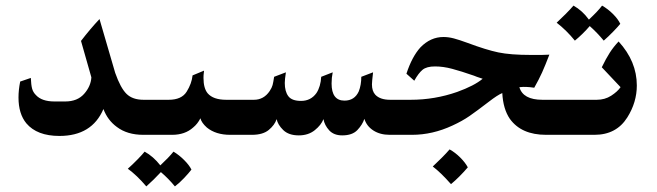

<svg xmlns="http://www.w3.org/2000/svg" viewBox="-20 -481 2345 685"><path d="M391 -221Q410 -167 431.5 -146Q453 -125 492 -125H536V0H491Q434 0 397 -28Q364 -52 349 -92Q308 4 192 4Q112 4 74 -41Q46 -75 46 -133Q46 -160 52 -190L90 -203Q91 -178 94.5 -165Q98 -152 108 -142Q129 -119 174 -119H213Q256 -119 280 -146Q304 -173 306 -205L269 -335Q302 -378 335 -413Z M663 124Q654 136 637 154Q620 172 604 184Q581 156 554 133Q528 161 502 184Q468 144 436 121Q452 107 470.5 88Q489 69 496 60Q527 77 552 109Q582 81 599 60Q619 72 637 90Q655 108 663 124Z M706 -203Q706 -166 721 -148Q741 -125 787 -125H854V0H801Q750 0 718 -26Q699 -43 695 -59Q685 -39 669 -26Q640 0 594 0H523Q497 0 478.5 -18.5Q460 -37 460 -64Q460 -93 480.5 -109Q501 -125 523 -125H582Q628 -125 646 -154Q664 -183 667 -212L708 -229Q708 -226 707 -220Q706 -214 706 -203Z M1412 0H1370Q1336 0 1312 -15.5Q1288 -31 1280 -57Q1273 -36 1255 -17Q1237 2 1201 2Q1171 2 1154.5 -16Q1138 -34 1134 -56Q1126 -35 1103 -16.5Q1080 2 1046 2Q1010 2 990.5 -17Q971 -36 967 -56Q960 -35 939 -17.5Q918 0 879 0H841Q816 0 796.5 -17Q777 -34 777 -62Q777 -88 796 -106.5Q815 -125 841 -125H886Q921 -125 942 -156Q950 -168 952.5 -177.5Q955 -187 958 -207L1000 -223Q996 -197 996 -185Q996 -155 1008.5 -138Q1021 -121 1054 -121Q1089 -121 1109 -149Q1124 -172 1126 -207L1167 -223Q1163 -204 1163 -183Q1163 -122 1209 -122Q1245 -122 1260 -155Q1269 -178 1269 -207L1311 -223Q1307 -189 1307 -180Q1307 -156 1319 -143Q1336 -125 1372 -125H1412Z M1649 116Q1619 151 1589 176Q1553 135 1524 113Q1539 99 1556 82Q1573 65 1584 52Q1604 63 1622 81Q1640 99 1649 116Z M1886 -168Q1881 -169 1870.5 -170Q1860 -171 1847 -171L1833 -170Q1846 -125 1915 -125H2068V0H1928Q1840 0 1799 -57Q1775 -92 1772 -149Q1755 -142 1724 -118Q1681 -85 1655 -67Q1629 -49 1594 -33Q1523 0 1450 0H1398Q1373 0 1354 -18.5Q1335 -37 1335 -63Q1335 -89 1353.5 -107Q1372 -125 1398 -125H1445Q1531 -125 1611 -153Q1672 -175 1702 -200Q1677 -208 1671 -211Q1625 -227 1593 -235.5Q1561 -244 1532 -244Q1502 -244 1487.5 -232Q1473 -220 1458 -193L1430 -218Q1450 -279 1480 -312Q1516 -349 1562 -349Q1580 -349 1599 -344Q1618 -339 1648 -328Q1715 -303 1758 -294Q1801 -285 1875 -285H1912L1940 -286Q1925 -247 1914 -222.5Q1903 -198 1886 -168Z M2193 -396Q2185 -386 2167.5 -368Q2150 -350 2134 -336Q2111 -364 2084 -388Q2060 -360 2031 -336Q2001 -373 1966 -400Q1981 -414 1998 -431Q2015 -448 2026 -461Q2058 -443 2081 -411Q2115 -443 2128 -461Q2149 -449 2167 -431Q2185 -413 2193 -396Z M2252 -176Q2252 -116 2218 -62Q2179 0 2101 0H2054Q2028 0 2009.5 -18.5Q1991 -37 1991 -63Q1991 -90 2010 -107.5Q2029 -125 2054 -125H2109Q2138 -125 2160.5 -139.5Q2183 -154 2194 -170L2127 -241Q2142 -272 2155.5 -293Q2169 -314 2187 -333Q2252 -262 2252 -176Z"/></svg>

Font: Mirza SemiBold
Style: Regular
Weight: 600
Designer: Arabic design by Kourosh Beigpour, Latin design by Eduardo Tunni, engineering by Lasse Fister
Version: Version 1.0010g